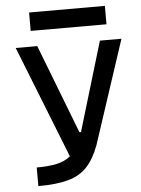

<svg xmlns="http://www.w3.org/2000/svg" viewBox="-58 -909 702 954"><g transform="rotate(-5 293.0 -431.5)"><path d="M94.2 0V-92.8Q154.3 -92.8 194.8 -101.8Q235.4 -110.8 263.2 -133.8L42 -693.4H149.4L320.8 -249H328.6L461.9 -693.4H569.3L398.9 -175.8Q373.5 -108.4 337.2 -70.1Q300.8 -31.7 242.9 -15.9Q185.1 0 94.2 0ZM123.5 -771.5V-863.3H501.5V-771.5Z"/></g></svg>

Font: Cascadia Mono PL
Style: Regular
Weight: 400
Monospace: yes
Designer: Aaron Bell
Foundry: Saja Typeworks
Version: Version 2404.023; ttfautohint (v1.8.4)